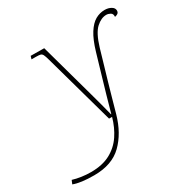

<svg xmlns="http://www.w3.org/2000/svg" viewBox="-253 -706 1074 1100"><g transform="rotate(-30 284.0 -156.5)"><path d="M60 239Q-30 239 -76 221L-66 197Q-40 205 -9 209.5Q22 214 53 214Q129 214 181 186Q233 158 265.5 109.5Q298 61 315 0H295L166 -463Q159 -489 153.5 -500Q148 -511 139 -513.5Q130 -516 110 -516H80L86 -536L175 -535L275 -174Q289 -124 298 -89.5Q307 -55 317 -16H319Q335 -74 350 -126Q365 -178 382 -235.5Q399 -293 421 -368Q442 -439 467.5 -479Q493 -519 522 -535.5Q551 -552 584 -552Q608 -552 626 -541.5Q644 -531 644 -514Q644 -500 633.5 -494Q623 -488 616 -488Q618 -508 604.5 -515.5Q591 -523 578 -523Q544 -523 510.5 -492.5Q477 -462 452 -379Q434 -318 421 -273Q408 -228 396 -188Q384 -148 372 -104Q360 -60 343 -1Q312 108 245 173.5Q178 239 60 239Z"/></g></svg>

Font: Noto Serif Thin
Style: Italic
Weight: 100
Italic angle: -12°
Designer: Monotype Design Team
Foundry: Monotype Imaging Inc.
Version: Version 2.014; ttfautohint (v1.8.4.7-5d5b)